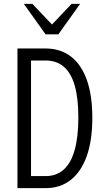

<svg xmlns="http://www.w3.org/2000/svg" viewBox="-20 -970 536 990"><path d="M119 0V-62H215Q271 -62 308.5 -95.5Q346 -129 365 -196.5Q384 -264 384 -364Q384 -463 365.5 -528Q347 -593 309.5 -625.5Q272 -658 215 -658H114V-720H215Q291 -720 345 -679Q399 -638 427.5 -558.5Q456 -479 456 -362Q456 -245 427 -164.5Q398 -84 344.5 -42Q291 0 216 0ZM70 0V-720H140V0ZM215 -793 103 -950H147L277 -813H219L349 -950H393L281 -793Z"/></svg>

Font: Instrument Sans Condensed
Style: Regular
Weight: 400
Width: 3
Designer: Rodrigo Fuenzalida
Foundry: fragTYPE
Version: Version 1.000;gftools[0.9.28]